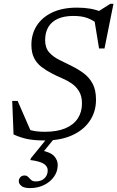

<svg xmlns="http://www.w3.org/2000/svg" viewBox="-20 -726 614 1006"><path d="M498.5 -596.5Q468 -620 438.8 -631.2Q409.5 -642.5 364.5 -642.5Q316 -642.5 283 -627.5Q250 -612.5 233.2 -584.2Q216.5 -556 216.5 -515.5Q216.5 -475.5 237.5 -451.8Q258.5 -428 291 -412.2Q323.5 -396.5 357 -379.5Q390.5 -363 419.2 -341.5Q448 -320 465.5 -287.2Q483 -254.5 483 -203.5Q483 -140.5 450.2 -92.2Q417.5 -44 357.5 -17Q297.5 10 215 10Q162.5 10 126.2 3Q90 -4 51 -21.5L44 -197H72.5L147 -26L121.5 -50Q145 -41.5 166.8 -38.5Q188.5 -35.5 215 -35.5Q278.5 -35.5 321.8 -53.5Q365 -71.5 387.2 -105Q409.5 -138.5 409.5 -183.5Q409.5 -222 394.5 -247Q379.5 -272 356 -288.2Q332.5 -304.5 305.2 -316Q278 -327.5 254 -340Q222 -356.5 197.2 -375.5Q172.5 -394.5 158.5 -422.2Q144.5 -450 144.5 -491.5Q144.5 -547.5 172.5 -591.5Q200.5 -635.5 254 -660.8Q307.5 -686 383.5 -686Q421.5 -686 453.5 -680.5Q485.5 -675 523 -659.5L488.5 -662L558 -706H574.5L527.5 -472H499L472 -637ZM137 259.5Q106 259.5 92.2 248.2Q78.5 237 78.5 223.5Q78.5 211.5 86.5 202.5Q94.5 193.5 109 193.5Q120.5 193.5 127.5 201.2Q134.5 209 143 216.8Q151.5 224.5 167.5 224.5Q196 224.5 213 208.2Q230 192 230 166.5Q230 146 209.8 132.5Q189.5 119 139 112.5L142 103L244 -22.5H282.5L179 104L193.5 61.5Q245 71 263.8 92Q282.5 113 282.5 138.5Q282.5 172 263.2 199.5Q244 227 211.2 243.2Q178.5 259.5 137 259.5Z"/></svg>

Font: Newsreader 16pt 16pt
Style: Italic
Weight: 400
Italic angle: -17°
Version: Version 1.003